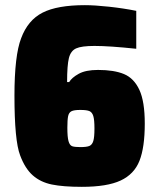

<svg xmlns="http://www.w3.org/2000/svg" viewBox="-20 -716 613 744"><path d="M58 -114Q36 -171 36 -345Q36 -501 62 -568Q88 -638 145 -667Q202 -696 309 -696Q347 -696 402.5 -690Q458 -684 508 -674V-527Q404 -538 346 -538Q296 -538 275 -528.5Q254 -519 247 -491Q240 -463 240 -398H248Q258 -415 285 -430Q312 -445 360 -445Q422 -445 460.5 -429Q499 -413 520 -368Q541 -323 541 -237Q541 -145 520.5 -93Q500 -41 447.5 -16.5Q395 8 297 8Q225 8 181 -1Q137 -10 107 -36.5Q77 -63 58 -114ZM346 -218Q346 -252 341.5 -266.5Q337 -281 326.5 -285.5Q316 -290 291 -290Q267 -290 257 -285Q247 -280 244 -266Q241 -252 241 -221Q241 -185 245.5 -169Q250 -153 259.5 -149.5Q269 -146 291 -146Q316 -146 326.5 -150.5Q337 -155 341.5 -169.5Q346 -184 346 -218Z"/></svg>

Font: Saira Semi Condensed Black
Style: Regular
Weight: 900
Width: 4
Designer: Hector Gatti with collaboration of the Omnibus-Type team
Foundry: Omnibus-Type
Version: Version 1.001; ttfautohint (v1.8)